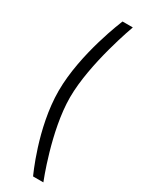

<svg xmlns="http://www.w3.org/2000/svg" viewBox="-229 -782 710 938"><g transform="rotate(30 126.0 -313.0)"><path d="M155 -750C155 -750 54 -511 54 -301C54 -91 155 124 155 124H213C213 124 118 -112 118 -301C118 -492 213 -750 213 -750H155Z"/></g></svg>

Font: RazerF5 Light
Style: Regular
Weight: 300
Foundry: Razer Inc.
Version: Version 2